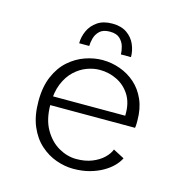

<svg xmlns="http://www.w3.org/2000/svg" viewBox="-104 -784 857 891"><g transform="rotate(15 325.0 -338.0)"><path d="M325.5 11Q285 11 243.2 -3.8Q201.5 -18.5 166.5 -49.8Q131.5 -81 110.2 -131Q89 -181 89 -251Q89 -321 110.8 -371Q132.5 -421 168 -452Q203.5 -483 245.5 -497.5Q287.5 -512 327.5 -512Q371.5 -512 412.5 -497.2Q453.5 -482.5 485.8 -454Q518 -425.5 537 -382.5Q556 -339.5 556 -282.5Q556 -275 555.8 -264.8Q555.5 -254.5 554 -247H131.5V-289.5H495.5Q495.5 -293.5 495.5 -295.2Q495.5 -297 495.5 -300.5Q495.5 -354 471.5 -390.8Q447.5 -427.5 409 -446Q370.5 -464.5 327.5 -464.5Q297 -464.5 265.5 -452.8Q234 -441 207 -415.8Q180 -390.5 163.2 -349.8Q146.5 -309 146.5 -251Q146.5 -179 173.8 -131.5Q201 -84 242.5 -60.2Q284 -36.5 327.5 -36.5Q371 -36.5 403.5 -49.8Q436 -63 457 -83.2Q478 -103.5 485.5 -124.5L539 -96.5Q530 -77.5 511.5 -58.5Q493 -39.5 465.5 -23.8Q438 -8 403 1.5Q368 11 325.5 11ZM327.5 -687Q370.5 -687 398 -668Q425.5 -649 438.2 -619.5Q451 -590 451 -559H402.5Q402.5 -575 396.8 -596Q391 -617 374.8 -632.5Q358.5 -648 326.5 -648Q294 -648 277.8 -632.5Q261.5 -617 256 -596Q250.5 -575 250.5 -559H202Q202 -590 215.5 -619.5Q229 -649 256.8 -668Q284.5 -687 327.5 -687Z"/></g></svg>

Font: Trispace Thin ExtraLight
Style: Regular
Weight: 250
Version: Version 1.210